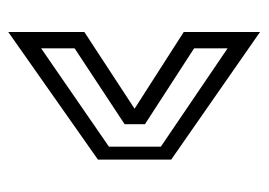

<svg xmlns="http://www.w3.org/2000/svg" viewBox="-110 -522 634 453"><g transform="rotate(-90 206.5 -296.0)"><path d="M357 1 56 -208.5V-381.5L357 -593V-413.5L176 -295L357 -179ZM318.5 -75.5V-154.5L139.5 -270.5V-318.5L318.5 -436.5V-515.5L86.5 -355.5V-233Z"/></g></svg>

Font: Tourney
Style: Regular
Weight: 400
Designer: Tyler Finck
Foundry: Etcetera Type Co
Version: Version 1.015